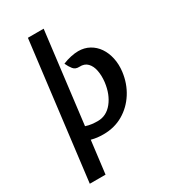

<svg xmlns="http://www.w3.org/2000/svg" viewBox="-237 -868 1072 1219"><g transform="rotate(-30 299.0 -258.5)"><path d="M50 241 173 -758H288.5L206.5 -90.5Q229.5 -83 251 -80.5Q272.5 -78 293.5 -78Q357 -78 400.5 -132Q444 -186 454.5 -271Q459.5 -316 452.2 -354Q445 -392 423.2 -414.5Q401.5 -437 364 -435Q335 -433.5 319.5 -452.8Q304 -472 291.5 -499.5Q321 -512 351.8 -518.5Q382.5 -525 406.5 -525Q451.5 -525 487.2 -505.2Q523 -485.5 546.8 -450.8Q570.5 -416 580.5 -369.8Q590.5 -323.5 584 -271Q573.5 -190 532.5 -125.8Q491.5 -61.5 427.5 -24.2Q363.5 13 282.5 13Q259 13 238.2 10.5Q217.5 8 195 2L165.5 241Z"/></g></svg>

Font: Expletus Sans SemiBold
Style: Italic
Weight: 600
Italic angle: -7°
Version: Version 7.500